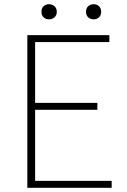

<svg xmlns="http://www.w3.org/2000/svg" viewBox="-20 -893 602 913"><path d="M110 0V-726H500V-693H147V-404H443V-371H147V-33H511V0ZM213 -801Q198 -801 187.5 -810.5Q177 -820 177 -837Q177 -854 187.5 -863.5Q198 -873 213 -873Q228 -873 239 -863.5Q250 -854 250 -837Q250 -820 239 -810.5Q228 -801 213 -801ZM426 -801Q410 -801 399.5 -810.5Q389 -820 389 -837Q389 -854 399.5 -863.5Q410 -873 426 -873Q440 -873 450.5 -863.5Q461 -854 461 -837Q461 -820 450.5 -810.5Q440 -801 426 -801Z"/></svg>

Font: Shanggu Sans SC VF
Style: Regular
Weight: 250
Designer: GuiWonder
Version: Version 1.021